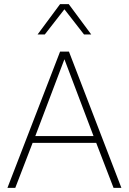

<svg xmlns="http://www.w3.org/2000/svg" viewBox="-20 -910 625 930"><path d="M568 0H530L446 -218H138L54 0H16L271 -660H314ZM151 -251H433L292 -623ZM422 -743H387L292 -865L197 -743H162L271 -890H313Z"/></svg>

Font: Kantumruy Pro ExtraLight
Style: Regular
Weight: 250
Version: Version 1.002